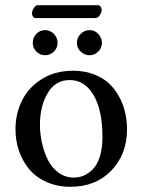

<svg xmlns="http://www.w3.org/2000/svg" viewBox="-20 -714 552 744"><path d="M250 -403.8Q194.8 -403.8 164.8 -353.3Q134.8 -302.7 134.8 -231Q134.8 -197.3 142.1 -162.8Q149.4 -128.4 164.3 -96.9Q179.2 -65.4 205.8 -45.7Q232.4 -25.9 266.1 -25.9Q286.1 -25.9 304.7 -33.7Q323.2 -41.5 340.1 -58.6Q356.9 -75.7 366.9 -107.4Q377 -139.2 377 -182.1Q377 -287.6 342.5 -345.7Q308.1 -403.8 250 -403.8ZM40 -211.9Q40 -274.4 65.9 -325.7Q91.8 -377 143.3 -408.4Q194.8 -439.9 263.2 -439.9Q305.7 -439.9 341.1 -427Q376.5 -414.1 400.4 -392.3Q424.3 -370.6 440.7 -341.1Q457 -311.5 464.6 -279.3Q472.2 -247.1 472.2 -212.9Q472.2 -116.2 411.6 -53.2Q351.1 9.8 252.9 9.8Q201.7 9.8 160.2 -8.8Q118.7 -27.3 93 -58.6Q67.4 -89.8 53.7 -129.2Q40 -168.5 40 -211.9ZM106.9 -547.9Q106.9 -568.4 120.8 -582.8Q134.8 -597.2 154.8 -597.2Q174.8 -597.2 189 -582.5Q203.1 -567.9 203.1 -547.9Q203.1 -528.3 189 -514.2Q174.8 -500 154.8 -500Q134.8 -500 120.8 -514.2Q106.9 -528.3 106.9 -547.9ZM350.1 -644H117.2Q111.3 -644 107.7 -649.7Q104 -655.3 104 -662.1Q104 -671.9 111.1 -682.9Q118.2 -693.8 126 -693.8H359.9Q366.2 -693.8 370.1 -688Q374 -682.1 374 -676.8Q374 -666.5 366.7 -655.3Q359.4 -644 350.1 -644ZM277.8 -547.9Q277.8 -567.9 292.5 -582.5Q307.1 -597.2 327.1 -597.2Q346.7 -597.2 360.8 -582.5Q375 -567.9 375 -547.9Q375 -528.3 360.8 -514.2Q346.7 -500 327.1 -500Q307.1 -500 292.5 -514.2Q277.8 -528.3 277.8 -547.9Z"/></svg>

Font: Common Serif News
Style: Regular
Weight: 450
Designer: Philipp H. Poll, Khaled Hosny
Foundry: Stefan Peev, Context Ltd.
Version: Version 1.026